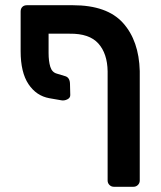

<svg xmlns="http://www.w3.org/2000/svg" viewBox="-20 -591 618 735"><path d="M166 -462V-388Q166 -357 172.5 -335.5Q179 -314 198 -309L231 -299Q248 -293 248 -268L249 -227Q249 -216 237.5 -210.5Q226 -205 215 -207L169 -215Q119 -224 89 -269Q59 -314 59 -395V-547Q59 -558 65.5 -564.5Q72 -571 83 -571H259Q390 -571 451 -503Q512 -435 515 -319V100Q515 110 508 117Q501 124 491 124H416Q406 124 399 117Q392 110 392 100V-318Q391 -386 356.5 -424.5Q322 -463 247 -462Z"/></svg>

Font: Rubik Medium
Style: Regular
Weight: 500
Designer: Hubert and Fischer
Foundry: Hubert and Fischer
Version: Version 2.300; ttfautohint (v1.8.4.7-5d5b);gftools[0.9.30]